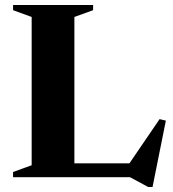

<svg xmlns="http://www.w3.org/2000/svg" viewBox="-20 -705 689 764"><path d="M587 39H569.5L497 0H185.5V-55H537.5L481 -34.5L615 -231L640 -225ZM276 -637.5V0H32V-20.5L106 -47.5V-637.5L32 -664.5V-685H350.5V-664.5Z"/></svg>

Font: Newsreader 36pt
Style: Bold
Weight: 700
Designer: Hugues Gentile
Foundry: Production Type
Version: Version 1.003